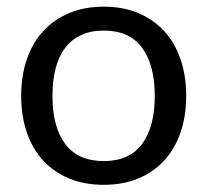

<svg xmlns="http://www.w3.org/2000/svg" viewBox="-20 -534 607 562"><path d="M284 -514.5Q339.5 -514.5 384 -496Q428.5 -477.5 460 -443.5Q491.5 -409.5 508.2 -361.2Q525 -313 525 -253.5Q525 -193.5 508.2 -145.5Q491.5 -97.5 460 -63.5Q428.5 -29.5 384 -11.2Q339.5 7 284 7Q228 7 183.2 -11.2Q138.5 -29.5 107 -63.5Q75.5 -97.5 58.8 -145.5Q42 -193.5 42 -253.5Q42 -313 58.8 -361.2Q75.5 -409.5 107 -443.5Q138.5 -477.5 183.2 -496Q228 -514.5 284 -514.5ZM284 -62.5Q359 -62.5 396 -112.8Q433 -163 433 -253Q433 -343.5 396 -394Q359 -444.5 284 -444.5Q246 -444.5 217.8 -431.5Q189.5 -418.5 170.8 -394Q152 -369.5 142.8 -333.8Q133.5 -298 133.5 -253Q133.5 -163 170.8 -112.8Q208 -62.5 284 -62.5Z"/></svg>

Font: Lato 2
Style: Regular
Weight: 400
Designer: Lukasz Dziedzic with Adam Twardoch and Botio Nikoltchev
Foundry: tyPoland Lukasz Dziedzic
Version: Version 2.015; 2015-08-06; http://www.latofonts.com/